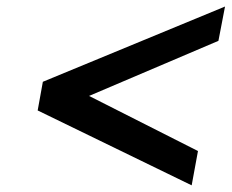

<svg xmlns="http://www.w3.org/2000/svg" viewBox="-20 -596 702 582"><path d="M94.2 -261.2 109.9 -348.1 662.1 -576.2 642.1 -472.2 250 -305.2 580.1 -138.2 561 -34.2Z"/></svg>

Font: Involve SemiBold Oblique
Style: Italic
Weight: 600
Italic angle: -10.5°
Designer: Stefan Peev
Foundry: Context Ltd.
Version: Version 1.001